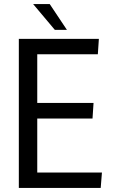

<svg xmlns="http://www.w3.org/2000/svg" viewBox="-20 -918 557 938"><path d="M72 -728H463L458 -653H162V-415H437L432 -339H162V-75H478L472 0H72ZM248 -772 142 -898H223L307 -772Z"/></svg>

Font: Murecho
Style: Regular
Weight: 400
Designer: Neil Summerour
Foundry: Positype
Version: Version 1.010; ttfautohint (v1.8.3)